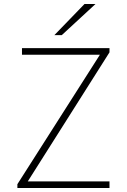

<svg xmlns="http://www.w3.org/2000/svg" viewBox="-20 -941 635 961"><path d="M67 -19 480 -667H90V-700H528V-679L119 -33H528V0H67ZM403 -921H458L289 -765H252Z"/></svg>

Font: Overpass Thin
Style: Regular
Weight: 100
Designer: Delve Withrington, Thomas Jockin
Foundry: Delve Fonts
Version: Version 3.000;DELV;Overpass